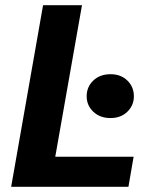

<svg xmlns="http://www.w3.org/2000/svg" viewBox="-20 -720 608 740"><path d="M23 0 146 -700H296L193 -116H495L475 0ZM406 -265Q365 -265 339.5 -289.5Q314 -314 314 -349Q314 -385 339.5 -409.5Q365 -434 406 -434Q446 -434 471 -409.5Q496 -385 496 -349Q496 -314 471 -289.5Q446 -265 406 -265Z"/></svg>

Font: DM Sans 16pt Black
Style: Italic
Weight: 900
Italic angle: -10°
Version: Version 4.004;gftools[0.9.30]